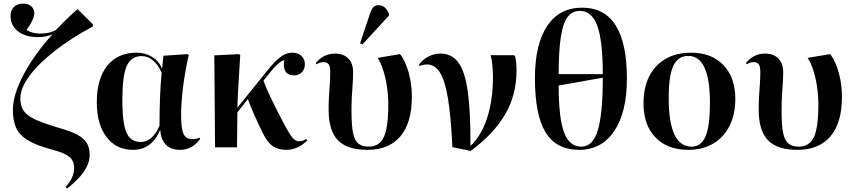

<svg xmlns="http://www.w3.org/2000/svg" viewBox="-20 -825 4776 1075"><path d="M356 230 347 222Q395 171 395 115Q395 76 368.5 53.5Q342 31 273 13Q189 -9 140.5 -37Q92 -65 72 -106Q52 -147 52 -210Q52 -266 79 -335.5Q106 -405 155.5 -481Q205 -557 274 -633Q235 -617 193 -617Q123 -617 81 -649.5Q39 -682 39 -736Q39 -767 58 -786Q77 -805 110 -805Q137 -805 154.5 -790Q172 -775 172 -751Q172 -734 160 -708.5Q148 -683 128 -657Q162 -637 203 -637Q229 -637 249.5 -641Q270 -645 292 -656Q356 -723 414 -774L500 -689V-677Q379 -612 287.5 -540.5Q196 -469 145 -400.5Q94 -332 94 -274Q94 -232 112 -205Q130 -178 177.5 -156Q225 -134 313 -108Q377 -90 414 -70Q451 -50 466.5 -23Q482 4 482 43Q482 133 356 230Z M725 14Q631 14 576.5 -57.5Q522 -129 522 -252Q522 -384 580.5 -457Q639 -530 745 -530Q793 -530 831 -507Q869 -484 886 -443H888L895 -513L1030 -522L1037 -516Q1017 -432 1005.5 -342Q994 -252 994 -180Q994 -103 1008 -74.5Q1022 -46 1057 -46Q1078 -46 1097 -54L1101 -47Q1056 14 988 14Q938 14 909.5 -14Q881 -42 878 -95H875Q829 14 725 14ZM769 -30Q801 -30 829 -55Q857 -80 873 -122Q873 -203 876 -279Q879 -355 885 -417Q867 -461 837.5 -486Q808 -511 773 -511Q714 -511 689.5 -455.5Q665 -400 665 -266Q665 -178 675 -126.5Q685 -75 708 -52.5Q731 -30 769 -30Z M1584 14Q1536 14 1505.5 -8Q1475 -30 1449 -85Q1428 -127 1405 -179Q1382 -231 1368 -270L1309 -196L1307 0H1184L1180 -515L1319 -522L1325 -516Q1321 -445 1316 -368Q1311 -291 1309 -222L1477 -430Q1521 -485 1552.5 -507.5Q1584 -530 1616 -530Q1648 -530 1667.5 -512Q1687 -494 1687 -466Q1687 -438 1670 -420.5Q1653 -403 1626 -403Q1593 -403 1578.5 -425.5Q1564 -448 1572 -488Q1558 -487 1535 -466.5Q1512 -446 1490 -417L1455 -373Q1470 -332 1495 -280Q1520 -228 1553 -164Q1581 -110 1598 -82Q1615 -54 1628 -44Q1641 -34 1655 -34Q1674 -34 1695 -47L1700 -39Q1678 -15 1647 -0.5Q1616 14 1584 14Z M2037 14Q1924 14 1872 -39.5Q1820 -93 1820 -210Q1820 -253 1822 -287.5Q1824 -322 1826.5 -354.5Q1829 -387 1829 -423Q1829 -452 1820.5 -464.5Q1812 -477 1792 -477Q1771 -477 1753 -465L1748 -472Q1792 -525 1855 -525Q1903 -525 1930 -497.5Q1957 -470 1957 -421Q1957 -385 1954.5 -353.5Q1952 -322 1950 -286Q1948 -250 1948 -200Q1948 -124 1956.5 -81.5Q1965 -39 1986 -21.5Q2007 -4 2044 -4Q2104 -4 2129 -57.5Q2154 -111 2154 -239Q2154 -289 2146.5 -340Q2139 -391 2125 -433.5Q2111 -476 2094 -501L2219 -522L2225 -516Q2253 -475 2269.5 -413Q2286 -351 2286 -282Q2286 -138 2222 -62Q2158 14 2037 14ZM2009 -576 1996 -582 2051 -747Q2060 -774 2071 -785Q2082 -796 2100 -796Q2139 -796 2158 -746V-738Z M2616 20 2513 -1Q2505 -170 2488.5 -271.5Q2472 -373 2443.5 -418.5Q2415 -464 2371 -464Q2351 -464 2330 -456L2325 -463Q2347 -492 2379 -508.5Q2411 -525 2446 -525Q2509 -525 2546 -475.5Q2583 -426 2599 -313Q2615 -200 2614 -10H2616Q2677 -68 2708.5 -167.5Q2740 -267 2740 -394Q2740 -429 2736.5 -462Q2733 -495 2727 -516H2858L2864 -510Q2872 -481 2872 -429Q2872 -296 2810 -187.5Q2748 -79 2616 20Z M3223 14Q3095 14 3035 -83.5Q2975 -181 2975 -387Q2975 -577 3043.5 -679.5Q3112 -782 3239 -782Q3490 -782 3490 -385Q3490 -196 3419 -91Q3348 14 3223 14ZM3108 -410H3355Q3355 -595 3324.5 -679.5Q3294 -764 3227 -764Q3184 -764 3158 -730Q3132 -696 3120 -618Q3108 -540 3108 -410ZM3235 -4Q3299 -4 3327 -95.5Q3355 -187 3355 -390L3108 -346Q3108 -164 3138 -84Q3168 -4 3235 -4Z M3834 14Q3717 14 3650 -55.5Q3583 -125 3583 -246Q3583 -334 3615 -397.5Q3647 -461 3707 -495.5Q3767 -530 3850 -530Q3964 -530 4030.5 -460.5Q4097 -391 4097 -271Q4097 -184 4064.5 -120Q4032 -56 3973 -21Q3914 14 3834 14ZM3852 -4Q3906 -4 3930.5 -62Q3955 -120 3955 -250Q3955 -512 3833 -512Q3776 -512 3750 -456.5Q3724 -401 3724 -277Q3724 -4 3852 -4Z M4445 14Q4332 14 4280 -39.5Q4228 -93 4228 -210Q4228 -253 4230 -287.5Q4232 -322 4234.5 -354.5Q4237 -387 4237 -423Q4237 -452 4228.5 -464.5Q4220 -477 4200 -477Q4179 -477 4161 -465L4156 -472Q4200 -525 4263 -525Q4311 -525 4338 -497.5Q4365 -470 4365 -421Q4365 -385 4362.5 -353.5Q4360 -322 4358 -286Q4356 -250 4356 -200Q4356 -124 4364.5 -81.5Q4373 -39 4394 -21.5Q4415 -4 4452 -4Q4512 -4 4537 -57.5Q4562 -111 4562 -239Q4562 -289 4554.5 -340Q4547 -391 4533 -433.5Q4519 -476 4502 -501L4627 -522L4633 -516Q4661 -475 4677.5 -413Q4694 -351 4694 -282Q4694 -138 4630 -62Q4566 14 4445 14Z"/></svg>

Font: Literata 72pt SemiBold
Style: Regular
Weight: 600
Designer: Latin by Veronika Burian and Jose Scaglione. Greek by Irene Vlachou. Cyrillic by Vera Evstafieva.
Foundry: TypeTogether
Version: Version 3.002